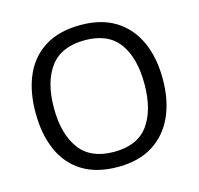

<svg xmlns="http://www.w3.org/2000/svg" viewBox="-106 -838 994 961"><g transform="rotate(-15 390.5 -357.5)"><path d="M720 -358Q720 -247 682.5 -164.5Q645 -82 572 -36Q499 10 391 10Q280 10 206.5 -36Q133 -82 97 -165Q61 -248 61 -359Q61 -469 97 -551Q133 -633 206.5 -679Q280 -725 392 -725Q499 -725 572 -679.5Q645 -634 682.5 -551.5Q720 -469 720 -358ZM156 -358Q156 -223 213 -145.5Q270 -68 391 -68Q513 -68 569 -145.5Q625 -223 625 -358Q625 -493 569 -569.5Q513 -646 392 -646Q271 -646 213.5 -569.5Q156 -493 156 -358Z"/></g></svg>

Font: Noto Sans Nabataean
Style: Regular
Weight: 400
Designer: Monotype Design Team
Foundry: Monotype Imaging Inc.
Version: Version 2.001; ttfautohint (v1.8.4.7-5d5b)